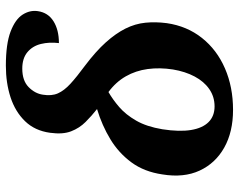

<svg xmlns="http://www.w3.org/2000/svg" viewBox="-100 -486 815 655"><g transform="rotate(90 307.5 -158.5)"><path d="M355 -546Q430 -546 483.5 -516Q537 -486 562 -432Q587 -378 575 -305Q566 -243 534 -199.5Q502 -156 455 -127.5Q408 -99 352 -82Q375 -64 396 -43Q417 -22 428 6.5Q439 35 433 78Q426 130 393.5 163.5Q361 197 312 213Q263 229 204 229Q130 229 88 213Q46 197 30 172Q14 147 18 120Q23 85 52.5 66.5Q82 48 127 48Q123 81 130 109.5Q137 138 158 155.5Q179 173 214 173Q255 173 277 151.5Q299 130 303 103Q308 73 298.5 51.5Q289 30 265.5 8.5Q242 -13 204 -41Q155 -78 124.5 -112Q94 -146 77.5 -179Q61 -212 57.5 -247Q54 -282 59 -320Q69 -389 109.5 -440Q150 -491 213.5 -518.5Q277 -546 355 -546ZM343 -483Q310 -483 284 -465Q258 -447 241 -415Q224 -383 217 -341Q210 -296 215.5 -255Q221 -214 240.5 -180Q260 -146 294 -121Q320 -136 345.5 -158Q371 -180 391.5 -215.5Q412 -251 421 -305Q430 -363 423.5 -402.5Q417 -442 396.5 -462.5Q376 -483 343 -483Z"/></g></svg>

Font: Noto Serif
Style: Italic
Weight: 400
Italic angle: -12°
Designer: Monotype Design Team
Foundry: Monotype Imaging Inc.
Version: Version 2.013